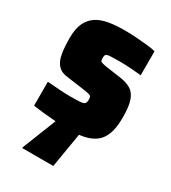

<svg xmlns="http://www.w3.org/2000/svg" viewBox="-175 -608 788 886"><g transform="rotate(30 219.5 -164.5)"><path d="M228 8Q198 8 162.5 5.5Q127 3 94 -0.5Q61 -4 36 -8V-135Q54 -134 71 -132.5Q88 -131 103.5 -130Q119 -129 132.5 -128.5Q146 -128 157 -128Q195 -128 212.5 -129.5Q230 -131 235.5 -137Q241 -143 241 -157Q241 -166 239.5 -171.5Q238 -177 229 -180Q220 -183 199 -186L98 -200Q68 -204 51 -223.5Q34 -243 28 -277.5Q22 -312 22 -361Q22 -410 36.5 -440.5Q51 -471 77 -488Q103 -505 140 -511.5Q177 -518 222 -518Q252 -518 284 -516Q316 -514 345 -511Q374 -508 392 -503V-375Q367 -378 344.5 -379.5Q322 -381 304.5 -381.5Q287 -382 276 -382Q243 -382 226.5 -381Q210 -380 205 -375Q200 -370 200 -359Q200 -348 201.5 -343Q203 -338 211 -335.5Q219 -333 236 -330L320 -318Q351 -313 373 -300Q395 -287 406.5 -256Q418 -225 418 -164Q418 -108 404.5 -74Q391 -40 365.5 -22.5Q340 -5 305.5 1.5Q271 8 228 8ZM87 189V184L165 -13H285V-8L252 189Z"/></g></svg>

Font: Saira SemiCondensed Black
Style: Regular
Weight: 900
Width: 4
Designer: Hector Gatti with collaboration of the Omnibus-Type team
Foundry: Omnibus-Type
Version: Version 1.101